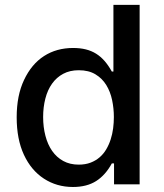

<svg xmlns="http://www.w3.org/2000/svg" viewBox="-20 -747 666 778"><path d="M77.4 -422.9Q107.6 -487.2 158.4 -519.9Q209.2 -552.6 276.3 -552.6Q304.7 -552.6 327.6 -546.9Q350.5 -541.2 369.3 -529.5Q388.1 -517.8 403.8 -499.8Q419.4 -481.9 433.2 -457H439.6V-727.3H545.8V0H442.1V-84.9H433.2Q407.3 -37.3 369.5 -13.3Q331.7 10.7 275.6 10.7Q209.9 10.7 158 -23.1Q106.2 -56.8 76.9 -119.9Q47.6 -182.9 47.6 -271.7Q47.6 -360.1 77.4 -422.9ZM299 -79.9Q326 -79.9 346.9 -87.9Q367.9 -95.9 383.7 -109.6Q399.5 -123.2 410.5 -141.9Q421.5 -160.5 428.4 -182Q435.4 -203.5 438.4 -226.7Q441.4 -250 441.4 -272.7Q441.4 -307.5 434.3 -341.4Q427.2 -375.4 410.7 -402.3Q394.2 -429.3 366.8 -445.8Q339.5 -462.4 299 -462.4Q263.1 -462.4 236.2 -448Q209.2 -433.6 191.1 -408.2Q172.9 -382.8 163.9 -348Q154.8 -313.2 154.8 -272.7Q154.8 -231.9 164.1 -196.6Q173.3 -161.2 191.4 -135.3Q209.5 -109.4 236.5 -94.6Q263.5 -79.9 299 -79.9Z"/></svg>

Font: Inter P Medium
Style: Regular
Weight: 500
Designer: Rasmus Andersson
Foundry: rsms
Version: Version 3.018;git-588b23468